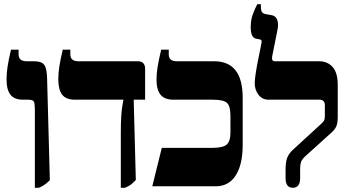

<svg xmlns="http://www.w3.org/2000/svg" viewBox="-20 -882 1642 909"><path d="M145 7V-363Q145 -391 140.5 -400.5Q136 -410 113 -410H89Q48 -410 29.5 -433.5Q11 -457 11 -507Q11 -534 15.5 -564.5Q20 -595 32 -647H68V-625Q68 -592 106 -592H142Q176 -592 189 -575.5Q202 -559 203 -510L216 -29Q200 -13 188 -5.5Q176 2 164 7Z M552 7V-253Q552 -303 554 -332.5Q556 -362 559 -379Q562 -396 564 -408V-410H334Q293 -410 274.5 -433.5Q256 -457 256 -507Q256 -534 260.5 -564.5Q265 -595 277 -647H313V-625Q313 -592 351 -592H632Q667 -592 667 -556V-410H613L623 -30Q609 -15 599 -7.5Q589 0 571 7Z M701 0 746 -182H986Q1035 -182 1053 -197.5Q1071 -213 1071 -254V-334Q1071 -380 1054.5 -395Q1038 -410 987 -410H801Q760 -410 740.5 -433Q721 -456 721 -506Q721 -534 726 -564.5Q731 -595 743 -647H779V-625Q779 -592 816 -592H994Q1129 -592 1129 -419V-196Q1129 -103 1096 -51.5Q1063 0 1001 0Z M1366 7Q1332 7 1332 -39V-80Q1332 -112 1339 -133Q1346 -154 1368 -174L1501 -296Q1512 -306 1515 -313Q1518 -320 1518 -334V-384Q1518 -410 1492 -410H1251Q1222 -410 1204 -433Q1186 -456 1186 -488Q1186 -504 1190.5 -534Q1195 -564 1201.5 -596.5Q1208 -629 1213 -653Q1218 -677 1218 -680Q1221 -693 1212 -695L1192 -699Q1167 -704 1167 -753Q1167 -789 1177.5 -816Q1188 -843 1198 -862H1215V-852Q1215 -836 1219 -827Q1223 -818 1239 -815L1267 -810Q1285 -807 1292.5 -788Q1300 -769 1293 -737L1270 -622Q1266 -604 1269.5 -598Q1273 -592 1282 -592H1490Q1531 -592 1555 -564.5Q1579 -537 1579 -481V-330Q1579 -300 1572.5 -284.5Q1566 -269 1549 -254L1425 -142Q1409 -127 1405 -114.5Q1401 -102 1401 -84V-39Q1401 7 1366 7Z"/></svg>

Font: Noto Serif Hebrew Condensed Black
Style: Regular
Weight: 900
Width: 3
Designer: Monotype Design Team
Foundry: Monotype Imaging Inc.
Version: Version 2.004; ttfautohint (v1.8.4.7-5d5b)